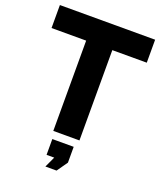

<svg xmlns="http://www.w3.org/2000/svg" viewBox="-165 -814 951 1131"><g transform="rotate(20 310.5 -248.5)"><path d="M609 -566V-710H12V-566H229V0H393V-566ZM257 213H327L374 146V47H240V146H288Z"/></g></svg>

Font: FIGSv2-sans-serif ExtraBold
Style: Regular
Weight: 800
Designer: Matt McInerney, Pablo Impallari, Rodrigo Fuenzalida,Mirko Velimirovic
Foundry: Matt McInerney, Pablo Impallari, Rodrigo Fuenzalida
Version: Version 4.021;hotconv 1.0.109;makeotfexe 2.5.65596